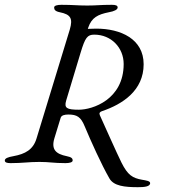

<svg xmlns="http://www.w3.org/2000/svg" viewBox="-40 -673 729 798"><path d="M533 105C559 105 584 103 584 88C584 79 567 77 550 74C511 67 491 55 465 3C447 -33 391 -159 375 -194C371 -203 375 -208 384 -211C470 -240 557 -297 557 -406C557 -511 462 -554 360 -554C348 -554 337 -553 325 -553L327 -559C341 -600 367 -613 412 -622C435 -626 449 -633 449 -642C449 -650 441 -653 425 -653C375 -653 363 -650 323 -650C280 -650 265 -653 215 -653C199 -653 185 -650 185 -642C185 -633 189 -626 209 -622C253 -613 264 -597 250 -550L112 -98C98 -51 65 -33 16 -24C-7 -20 -20 -15 -20 -6C-20 2 -12 5 4 5C54 5 78 0 124 0C167 0 182 5 232 5C248 5 262 2 262 -6C262 -15 257 -20 237 -24C193 -33 172 -51 186 -98L212 -183C215 -194 229 -197 244 -197C280 -197 296 -187 312 -148C337 -88 382 12 415 69C433 100 478 105 533 105ZM288 -217C237 -217 226 -224 235 -255L295 -454C314 -517 323 -529 352 -529C422 -529 474 -475 474 -407C474 -259 344 -217 288 -217Z"/></svg>

Font: EB Garamond
Style: Italic
Weight: 400
Italic angle: -17.2°
Designer: Georg Duffner and Octavio Pardo
Foundry: Georg Duffner
Version: Version 1.000;PS 001.000;hotconv 1.0.88;makeotf.lib2.5.64775